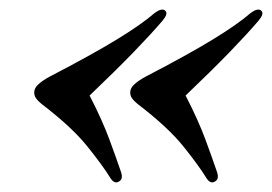

<svg xmlns="http://www.w3.org/2000/svg" viewBox="-20 -442 574 405"><path d="M53 -252.5Q56.5 -265 85 -280.5Q174.5 -327 226.5 -358.8Q278.5 -390.5 305.5 -414Q322 -426.5 329 -419Q335 -413 323 -398.5Q299.5 -371 262 -332.2Q224.5 -293.5 169 -240.5Q196 -188 211 -147.2Q226 -106.5 235.5 -78.5Q240 -64.5 231.5 -59.5Q222 -53 213.5 -65.5Q197 -92.5 164.2 -133.2Q131.5 -174 68 -222.5Q57 -231.5 54 -238.2Q51 -245 53 -252.5ZM255.5 -252.5Q259 -265 287.5 -280.5Q377 -327 429 -358.8Q481 -390.5 508 -414Q524.5 -426.5 531.5 -419Q537.5 -413 525.5 -398.5Q502 -371 464.5 -332.2Q427 -293.5 371.5 -240.5Q398.5 -188 413.5 -147.2Q428.5 -106.5 438 -78.5Q442.5 -64.5 434 -59.5Q424.5 -53 416 -65.5Q399.5 -92.5 366.8 -133.2Q334 -174 270.5 -222.5Q259.5 -231.5 256.5 -238.2Q253.5 -245 255.5 -252.5Z"/></svg>

Font: Fraunces 72pt SemiBold
Style: Italic
Weight: 600
Italic angle: -16°
Version: Version 1.000;[b76b70a41]